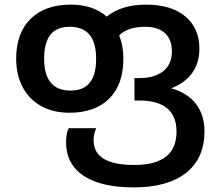

<svg xmlns="http://www.w3.org/2000/svg" viewBox="-20 -571 954 831"><path d="M266 44Q266 7 277 -16H396Q385 11 385 36Q385 143 561 143Q744 143 744 -1Q744 -136 582 -136H562V-233H583Q649 -233 686.5 -263Q724 -293 724 -348Q724 -400 694 -427.5Q664 -455 608 -455Q533 -455 496 -418Q514 -372 514 -317Q514 -205 452.5 -144Q391 -83 280 -83Q211 -83 159 -111.5Q107 -140 78.5 -193Q50 -246 50 -317Q50 -428 112.5 -489.5Q175 -551 287 -551Q383 -551 442 -499Q506 -551 612 -551Q721 -551 782 -500Q843 -449 843 -360Q843 -299 812 -255.5Q781 -212 721 -189Q791 -169 828 -121.5Q865 -74 865 -3Q865 114 785.5 177Q706 240 559 240Q417 240 341.5 189.5Q266 139 266 44ZM396 -317Q396 -455 282 -455Q225 -455 198 -420.5Q171 -386 171 -317Q171 -179 285 -179Q341 -179 368.5 -213Q396 -247 396 -317Z"/></svg>

Font: Noto Sans Georgian Medium
Style: Regular
Weight: 500
Designer: Monotype Design team
Foundry: Monotype Imaging Inc.
Version: Version 1.000